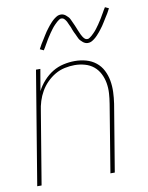

<svg xmlns="http://www.w3.org/2000/svg" viewBox="-84 -807 668 868"><g transform="rotate(-10 250.0 -373.0)"><path d="M16 0 102 -520H122L105 -421Q117 -445 136.5 -466.5Q156 -488 179 -502Q202 -516 228.5 -522Q255 -528 281 -528Q308 -528 333 -521Q358 -514 377.5 -498.5Q397 -483 408.5 -460.5Q420 -438 424.5 -412.5Q429 -387 428 -360.5Q427 -334 423 -307L372 0H352L403 -310Q407 -334 408.5 -358Q410 -382 406 -405Q402 -428 391.5 -448.5Q381 -469 364 -483Q347 -497 324 -503.5Q301 -510 277 -510Q255 -510 231.5 -505Q208 -500 187.5 -488Q167 -476 149.5 -458.5Q132 -441 120 -420Q108 -399 101 -376.5Q94 -354 91 -331L36 0ZM354 -598Q348 -598 342 -600.5Q336 -603 331.5 -607Q327 -611 322.5 -615.5Q318 -620 315.5 -625Q313 -630 310.5 -635.5Q308 -641 305.5 -646.5Q303 -652 300 -657.5Q297 -663 295 -669.5Q293 -676 290.5 -682Q288 -688 285 -693.5Q282 -699 280.5 -703.5Q279 -708 275 -714Q271 -720 266.5 -724Q262 -728 256 -728Q251 -728 249 -727Q247 -726 243 -723.5Q239 -721 234.5 -717Q230 -713 224 -707Q218 -701 216 -698.5Q214 -696 211.5 -693Q209 -690 206.5 -686.5Q204 -683 201.5 -679.5Q199 -676 196 -672Q193 -668 190.5 -663.5Q188 -659 184.5 -654.5Q181 -650 178.5 -645Q176 -640 172.5 -634.5Q169 -629 166 -623.5Q163 -618 159.5 -612Q156 -606 152 -600L135 -608Q141 -620 147 -630Q153 -640 159 -649Q165 -658 169.5 -666Q174 -674 179.5 -681.5Q185 -689 189.5 -695Q194 -701 198.5 -706.5Q203 -712 210.5 -720Q218 -728 226 -734Q234 -740 240.5 -743Q247 -746 256 -746Q262 -746 268 -743.5Q274 -741 278.5 -737Q283 -733 287.5 -728.5Q292 -724 294.5 -719Q297 -714 299.5 -708.5Q302 -703 304.5 -697.5Q307 -692 309.5 -686.5Q312 -681 314.5 -674.5Q317 -668 319.5 -662Q322 -656 324.5 -650.5Q327 -645 329 -640.5Q331 -636 335 -630Q339 -624 343.5 -620Q348 -616 354 -616Q359 -616 361 -617Q363 -618 367 -620.5Q371 -623 375.5 -627Q380 -631 386 -637Q392 -643 394 -645.5Q396 -648 398.5 -651Q401 -654 403.5 -657.5Q406 -661 408.5 -664.5Q411 -668 414 -672Q417 -676 419.5 -680.5Q422 -685 425.5 -689.5Q429 -694 431.5 -699Q434 -704 437.5 -709.5Q441 -715 444 -720.5Q447 -726 450.5 -732Q454 -738 458 -744L475 -736Q469 -724 463 -714Q457 -704 451 -695Q445 -686 440.5 -678Q436 -670 430.5 -662.5Q425 -655 420.5 -649Q416 -643 411.5 -637.5Q407 -632 399.5 -624Q392 -616 384 -610Q376 -604 369.5 -601Q363 -598 354 -598Z"/></g></svg>

Font: Iosevka Term Curly Thin
Style: Italic
Weight: 100
Italic angle: -9°
Designer: Belleve Invis
Foundry: Belleve Invis
Version: Version 32.3.0